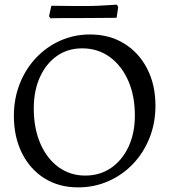

<svg xmlns="http://www.w3.org/2000/svg" viewBox="-20 -798 732 830"><path d="M317 12Q235 12 172.5 -27Q110 -66 75 -136Q40 -206 40 -297Q40 -371 65 -435Q90 -499 135 -547Q180 -595 240 -622Q300 -649 369 -649Q453 -649 516.5 -610Q580 -571 616 -501.5Q652 -432 652 -341Q652 -266 626.5 -202Q601 -138 555.5 -90Q510 -42 449 -15Q388 12 317 12ZM348 -39Q412 -39 460 -72Q508 -105 535.5 -163.5Q563 -222 563 -299Q563 -385 534 -450Q505 -515 454 -552Q403 -589 335 -589Q273 -589 226 -556Q179 -523 152.5 -464.5Q126 -406 126 -329Q126 -244 154 -178.5Q182 -113 232.5 -76Q283 -39 348 -39ZM198 -719 192 -728 202 -773Q202 -773 217.5 -773Q233 -773 257 -772.5Q281 -772 307.5 -772Q334 -772 356 -772Q381 -772 411 -773.5Q441 -775 463 -776.5Q485 -778 485 -778L491 -768L484 -721L342 -720Q313 -720 279 -720Q245 -720 221.5 -719.5Q198 -719 198 -719Z"/></svg>

Font: Alegreya
Style: Regular
Weight: 400
Designer: Juan Pablo del Peral
Foundry: Huerta Tipografica
Version: Version 2.009